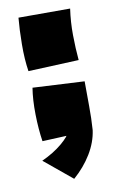

<svg xmlns="http://www.w3.org/2000/svg" viewBox="-74 -496 431 699"><g transform="rotate(-10 141.0 -146.5)"><path d="M143 160 40 75Q84 55 115 29Q146 3 150 -13L188 -1L53 5Q46 -40 45 -95Q44 -150 51 -193L242 -183Q242 -135 242.5 -91Q243 -47 240 -3Q234 41 208.5 83Q183 125 143 160ZM47 -255Q40 -300 40.5 -355Q41 -410 45 -453H236Q229 -405 229.5 -356Q230 -307 234 -263Z"/></g></svg>

Font: Marhey Light
Style: Regular
Weight: 300
Designer: Nur Syamsi & Bustanul Arifin
Foundry: Namelatype
Version: Version 1.000